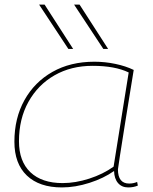

<svg xmlns="http://www.w3.org/2000/svg" viewBox="-20 -810 669 840"><path d="M541 10Q513 10 496.5 -9Q480 -28 479 -62Q434 -30 371.5 -10Q309 10 251 10Q152 10 97.5 -42Q43 -94 43 -190Q43 -293 87 -372Q131 -451 209.5 -495.5Q288 -540 393 -540Q439 -540 484.5 -530.5Q530 -521 565 -504Q544 -376 528.5 -279Q513 -182 504.5 -127Q496 -72 496 -69Q496 -7 545 -7Q564 -7 580 -14L583 2Q564 10 541 10ZM477 -81 543 -493Q483 -522 385 -522Q291 -522 218.5 -480.5Q146 -439 104.5 -364.5Q63 -290 63 -192Q63 -104 113 -56.5Q163 -9 254 -9Q310 -9 370.5 -28.5Q431 -48 477 -81ZM279 -596 151 -790H175L300 -596ZM432 -596 304 -790H328L453 -596Z"/></svg>

Font: Georama Extended Thin
Style: Italic
Weight: 100
Width: 7
Italic angle: -9°
Designer: Jean-Baptiste Levee
Foundry: Production Type
Version: Version 1.000